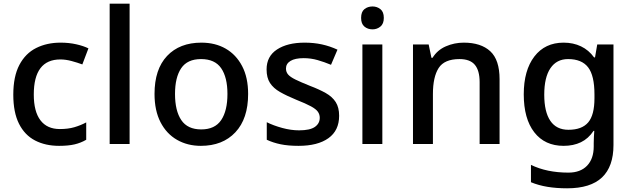

<svg xmlns="http://www.w3.org/2000/svg" viewBox="-20 -780 3426 1040"><path d="M300 10Q226 10 170 -19Q114 -48 83 -109.5Q52 -171 52 -267Q52 -366 85 -428.5Q118 -491 176 -520Q234 -549 308 -549Q354 -549 393.5 -540Q433 -531 459 -518L426 -431Q399 -441 367.5 -449.5Q336 -458 307 -458Q163 -458 163 -268Q163 -176 199 -128.5Q235 -81 304 -81Q349 -81 383 -91Q417 -101 447 -117V-23Q418 -6 384 2Q350 10 300 10Z M682 0H574V-760H682Z M1324 -271Q1324 -137 1255 -63.5Q1186 10 1068 10Q996 10 939 -22.5Q882 -55 849.5 -118Q817 -181 817 -271Q817 -405 885 -477Q953 -549 1071 -549Q1146 -549 1202.5 -516.5Q1259 -484 1291.5 -422Q1324 -360 1324 -271ZM928 -271Q928 -180 962 -129.5Q996 -79 1070 -79Q1144 -79 1178 -129.5Q1212 -180 1212 -271Q1212 -361 1178 -410.5Q1144 -460 1069 -460Q995 -460 961.5 -410.5Q928 -361 928 -271Z M1817 -153Q1817 -73 1759 -31.5Q1701 10 1597 10Q1541 10 1500 1.5Q1459 -7 1425 -23V-118Q1461 -100 1508.5 -87Q1556 -74 1600 -74Q1659 -74 1685.5 -92.5Q1712 -111 1712 -142Q1712 -160 1702 -174.5Q1692 -189 1664.5 -204Q1637 -219 1584 -240Q1533 -261 1497 -281.5Q1461 -302 1442.5 -330.5Q1424 -359 1424 -404Q1424 -475 1480.5 -512Q1537 -549 1630 -549Q1680 -549 1723.5 -539.5Q1767 -530 1808 -511L1773 -429Q1737 -444 1700.5 -454.5Q1664 -465 1625 -465Q1578 -465 1553.5 -450Q1529 -435 1529 -409Q1529 -390 1540.5 -376.5Q1552 -363 1580.5 -349Q1609 -335 1659 -315Q1709 -296 1744.5 -276Q1780 -256 1798.5 -227Q1817 -198 1817 -153Z M2051 -539V0H1943V-539ZM1998 -745Q2022 -745 2040.5 -730.5Q2059 -716 2059 -683Q2059 -651 2040.5 -636Q2022 -621 1998 -621Q1972 -621 1954 -636Q1936 -651 1936 -683Q1936 -716 1954 -730.5Q1972 -745 1998 -745Z M2492 -549Q2585 -549 2635.5 -502.5Q2686 -456 2686 -351V0H2578V-335Q2578 -398 2552 -429Q2526 -460 2469 -460Q2387 -460 2356 -411.5Q2325 -363 2325 -271V0H2217V-539H2302L2317 -467H2323Q2349 -509 2395 -529Q2441 -549 2492 -549Z M3033 -549Q3085 -549 3127 -529Q3169 -509 3198 -469H3203L3215 -539H3303V6Q3303 122 3241 181Q3179 240 3052 240Q2994 240 2945.5 232Q2897 224 2856 207V113Q2942 155 3059 155Q3124 155 3160 117.5Q3196 80 3196 13V-5Q3196 -18 3197 -39Q3198 -60 3199 -71H3195Q3167 -29 3126.5 -9.5Q3086 10 3033 10Q2931 10 2874 -63.5Q2817 -137 2817 -269Q2817 -399 2874.5 -474Q2932 -549 3033 -549ZM3057 -460Q2995 -460 2961.5 -410.5Q2928 -361 2928 -267Q2928 -174 2961 -125.5Q2994 -77 3059 -77Q3132 -77 3166 -117Q3200 -157 3200 -248V-268Q3200 -371 3165.5 -415.5Q3131 -460 3057 -460Z"/></svg>

Font: Noto Sans Kawi Medium
Style: Regular
Weight: 500
Designer: Fadhl Haqq
Version: Version 1.000